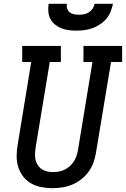

<svg xmlns="http://www.w3.org/2000/svg" viewBox="-20 -975 658 1003"><path d="M254 8Q224 8 195.5 2.5Q167 -3 142.5 -17Q118 -31 101 -53Q84 -75 75.5 -102Q67 -129 67 -158.5Q67 -188 72 -217L143 -651H96V-735H298V-651H240L166 -204Q162 -180 163.5 -156Q165 -132 177 -113Q189 -94 210 -85Q231 -76 255 -76Q255 -76 255.5 -76Q256 -76 256 -76Q271 -76 286.5 -78.5Q302 -81 316.5 -88Q331 -95 343.5 -106Q356 -117 365 -130.5Q374 -144 379 -159Q384 -174 387 -189L463 -651H416V-735H618V-651H560L481 -175Q477 -150 467.5 -124.5Q458 -99 442 -77Q426 -55 404 -38Q382 -21 357 -10.5Q332 0 305.5 4Q279 8 254 8ZM379 -815Q358 -815 338 -817.5Q318 -820 300 -827.5Q282 -835 267 -847Q252 -859 243 -876.5Q234 -894 232.5 -914.5Q231 -935 234 -955H330Q327 -942 331 -930Q335 -918 344.5 -910.5Q354 -903 367 -900.5Q380 -898 392 -898Q406 -898 419 -900.5Q432 -903 444 -910.5Q456 -918 464 -930Q472 -942 474 -955H570Q566 -934 557.5 -913.5Q549 -893 535 -876.5Q521 -860 502 -847.5Q483 -835 462 -827.5Q441 -820 420 -817.5Q399 -815 379 -815Z"/></svg>

Font: Iosevka Curly Slab MdEx
Style: Italic
Weight: 500
Width: 7
Italic angle: -9°
Monospace: yes
Designer: Belleve Invis
Foundry: Belleve Invis
Version: Version 11.0.0; ttfautohint (v1.8.3)